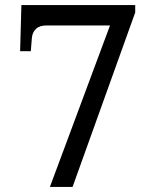

<svg xmlns="http://www.w3.org/2000/svg" viewBox="-20 -734 599 754"><path d="M265 0H176L412 -634H163C145 -634 131 -630 122 -621C112 -612 106 -600 105 -583L101 -533H59L64 -714H511V-685L265 0Z"/></svg>

Font: NameLogos Serif
Style: Regular
Weight: 500
Version: Version 0.1